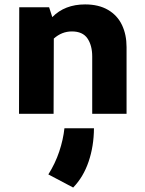

<svg xmlns="http://www.w3.org/2000/svg" viewBox="-20 -508 645 857"><path d="M544.9 -297.9V0H391.6V-255.9Q391.6 -305.2 370.4 -336.4Q349.1 -367.7 300.8 -367.7Q255.9 -367.7 220.2 -335.9L219.2 0H64.9L65.9 -475.6H199.2L213.4 -431.6Q269 -488.3 359.9 -488.3Q420.4 -488.3 462.2 -463.9Q503.9 -439.5 524.4 -396.5Q544.9 -353.5 544.9 -297.9ZM195.8 270.5Q226.6 221.7 244.4 168.5Q262.2 115.2 267.6 64.5H399.4Q398.9 144.5 375.5 213.4Q352.1 282.2 306.6 329.1Z"/></svg>

Font: Selawik
Style: Bold
Weight: 700
Designer: Aaron Bell
Foundry: Microsoft Corporation
Version: Version 1.01